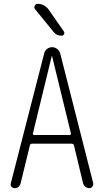

<svg xmlns="http://www.w3.org/2000/svg" viewBox="-20 -975 540 995"><path d="M174.8 -955.1Q210.9 -955.1 232.4 -924.8L311.5 -811.5Q315.4 -804.7 311.5 -797.4Q307.6 -790 299.8 -790Q272.5 -790 257.8 -809.6L162.1 -926.8Q155.3 -934.6 159.7 -944.8Q164.1 -955.1 174.8 -955.1ZM150.4 -283.2Q149.4 -280.3 151.4 -277.8Q153.3 -275.4 157.2 -275.4H340.8Q343.8 -275.4 345.7 -277.8Q347.7 -280.3 347.7 -283.2L250 -683.6Q250 -684.6 249 -684.6Q248 -684.6 248 -683.6ZM55.7 0Q45.9 0 39.6 -7.3Q33.2 -14.6 36.1 -25.4L209 -698.2Q211.9 -711.9 223.6 -721.2Q235.4 -730.5 250 -730.5Q264.6 -730.5 276.4 -721.2Q288.1 -711.9 292 -698.2L462.9 -26.4Q464.8 -16.6 459 -8.3Q453.1 0 443.4 0Q431.6 0 422.4 -7.3Q413.1 -14.6 410.2 -26.4L363.3 -221.7Q361.3 -229.5 351.6 -230.5H146.5Q136.7 -230.5 134.8 -221.7L86.9 -25.4Q80.1 0 55.7 0Z"/></svg>

Font: Rounded-X Mgen+ 1m light
Style: Regular
Weight: 200
Designer: [Source Han Sans]
Ryoko NISHIZUKA  (kana & ideographs); Paul D. Hunt (Latin, Greek & Cyrillic); Wenlong ZHANG  (bopomofo
Version: Version 1.059.20150602